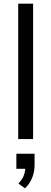

<svg xmlns="http://www.w3.org/2000/svg" viewBox="-20 -756 278 1044"><path d="M79 0V-736H160V0ZM116 268 80 242Q100 221 108 202Q116 183 118 162H69V80H168V140Q168 177 155.5 209.5Q143 242 116 268Z"/></svg>

Font: Mulish
Style: Regular
Weight: 400
Designer: Vernon Adams
Foundry: Vernon Adams
Version: Version 3.603; ttfautohint (v1.8.3)